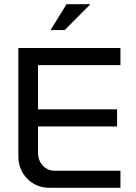

<svg xmlns="http://www.w3.org/2000/svg" viewBox="-20 -900 651 920"><path d="M67.9 -669.9H557.1V-587.9H162.1V-376H541V-293.9H162.1V-168.9Q162.1 -131.3 185.1 -106.7Q208 -82 243.2 -82H557.1V0H219.2Q153.8 0 110.8 -43.5Q67.9 -86.9 67.9 -152.8ZM222.2 -755.9 298.8 -879.9H413.1L290 -755.9Z"/></svg>

Font: LT Wave Text
Style: Regular
Weight: 400
Designer: Daniel Lyons
Version: Version 2.5 (Glyphs App)